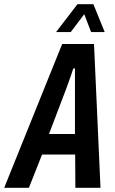

<svg xmlns="http://www.w3.org/2000/svg" viewBox="-62 -897 549 917"><path d="M-42 0 235 -687H387L418 0H298L297 -159H139L76 0ZM172 -257H296V-475Q296 -482 296 -493Q296 -504 296 -517.5Q296 -531 296 -544.5Q296 -558 296 -570H288Q284 -556 277.5 -538Q271 -520 265 -503Q259 -486 255 -475ZM206 -744 308 -877H384L438 -744H373L326 -867H369L276 -744Z"/></svg>

Font: Archivo ExtraCondensed SemiBold
Style: Italic
Weight: 600
Width: 2
Italic angle: -10°
Designer: Hector Gatti
Foundry: Omnibus-Type
Version: Version 2.001